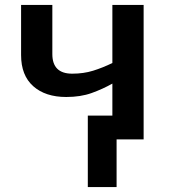

<svg xmlns="http://www.w3.org/2000/svg" viewBox="-20 -562 680 774"><path d="M559 -542V0H450V192H334V-96H433V-225Q394 -203 349.5 -187Q305 -171 247 -171Q163 -171 114 -214.5Q65 -258 65 -340V-542H191V-344Q191 -265 271 -265Q317 -265 355.5 -277Q394 -289 433 -308V-542Z"/></svg>

Font: Noto Sans SemiBold
Style: Regular
Weight: 600
Designer: Monotype Design Team
Foundry: Monotype Imaging Inc.
Version: Version 2.007